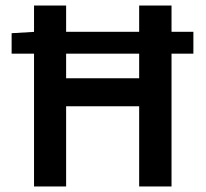

<svg xmlns="http://www.w3.org/2000/svg" viewBox="-20 -674 743 694"><path d="M22 -480V-554L107 -559H679V-480ZM103 0V-654H219V-391H483V-654H600V0H483V-290H219V0Z"/></svg>

Font: Mada SemiBold
Style: Regular
Weight: 600
Designer: Khaled Hosny
Version: Version 1.5